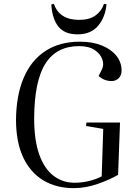

<svg xmlns="http://www.w3.org/2000/svg" viewBox="-20 -961 685 995"><path d="M602 -326 592 -55Q549 -30 486.5 -8Q424 14 362 14Q271 14 203.5 -27Q136 -68 99.5 -147Q63 -226 63 -340Q64 -466 102.5 -557Q141 -648 215 -696.5Q289 -745 394 -745Q460 -745 508.5 -725Q557 -705 583.5 -671.5Q610 -638 610 -596Q610 -570 595 -555.5Q580 -541 558 -541Q520 -541 491 -567L508 -601Q520 -624 510.5 -652.5Q501 -681 471 -701.5Q441 -722 390 -722Q273 -722 215.5 -631.5Q158 -541 157 -348Q157 -234 183.5 -160Q210 -86 257.5 -50Q305 -14 366 -14Q406 -14 443.5 -23.5Q481 -33 507 -47L515 -293L426 -308L428 -326ZM259 -941Q288 -858 390 -858Q443 -858 474.5 -880.5Q506 -903 519 -941L532 -939Q526 -872 488.5 -827.5Q451 -783 382 -783Q314 -783 282 -824Q250 -865 246 -938Z"/></svg>

Font: Literata 72pt
Style: Italic
Weight: 400
Italic angle: -2°
Designer: Latin by Veronika Burian and Jose Scaglione. Greek by Irene Vlachou. Cyrillic by Vera Evstafieva
Foundry: TypeTogether
Version: Version 3.002